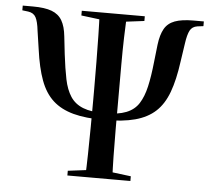

<svg xmlns="http://www.w3.org/2000/svg" viewBox="-49 -717 852 771"><g transform="rotate(5 377.0 -332.0)"><path d="M377 -235Q303 -235 253 -248.5Q203 -262 170.5 -291.5Q138 -321 119.5 -371Q101 -421 91 -495L80 -569Q76 -605 67 -622Q58 -639 36 -642L12 -645V-664H53Q101 -664 129 -653.5Q157 -643 171 -619Q185 -595 189 -555L197 -484Q204 -426 212.5 -384.5Q221 -343 239 -315.5Q257 -288 290 -275Q323 -262 377 -262Q431 -262 464 -275Q497 -288 514.5 -315.5Q532 -343 541.5 -384.5Q551 -426 557 -484L565 -555Q570 -595 583.5 -619Q597 -643 625 -653.5Q653 -664 701 -664H742V-645L718 -642Q697 -639 688 -622Q679 -605 674 -569L663 -495Q653 -421 634.5 -371Q616 -321 584 -291.5Q552 -262 502 -248.5Q452 -235 377 -235ZM322 0Q324 -40 325 -93Q326 -146 326.5 -203.5Q327 -261 327 -313V-357Q327 -409 326.5 -464.5Q326 -520 325 -572Q324 -624 322 -664H432Q430 -624 428.5 -572Q427 -520 427 -464.5Q427 -409 427 -357V-313Q427 -261 427 -203.5Q427 -146 428 -93Q429 -40 431 0ZM250 0V-19L354 -32H400L504 -19V0ZM250 -645V-664H504V-645L400 -632H354Z"/></g></svg>

Font: Source Serif 4 60pt SemiBold
Style: Regular
Weight: 600
Version: Version 4.004;hotconv 1.0.116;makeotfexe 2.5.65601